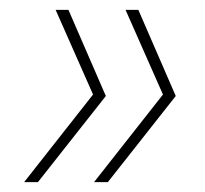

<svg xmlns="http://www.w3.org/2000/svg" viewBox="-20 -490 416 390"><path d="M119 -470 195 -295 57 -120H29L169 -298L93 -470ZM261 -470 337 -295 199 -120H171L311 -298L235 -470Z"/></svg>

Font: DM Sans 28pt Thin
Style: Italic
Weight: 250
Italic angle: -10°
Version: Version 4.004;gftools[0.9.30]